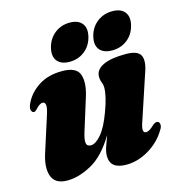

<svg xmlns="http://www.w3.org/2000/svg" viewBox="-101 -742 776 839"><g transform="rotate(-15 287.5 -322.0)"><path d="M544 -136Q555 -136 557.2 -124Q559.5 -112 549.5 -97.5Q521 -49.5 471.2 -19.8Q421.5 10 369 10Q295.5 10 295.5 -48.5Q295.5 -67 303.5 -90.2Q311.5 -113.5 320.5 -137Q270.5 -53.5 212 -21.8Q153.5 10 102.5 10Q46.5 10 32.2 -30.5Q18 -71 39.5 -135L88.5 -288Q99 -320 97 -333.2Q95 -346.5 84 -346.5Q70 -346.5 50.5 -324Q43.5 -317 38 -317Q29.5 -317 26 -328.5Q22.5 -340 33 -361Q53.5 -403 96.5 -430.5Q139.5 -458 202 -458Q266.5 -458 279.8 -420.8Q293 -383.5 274 -322.5L228 -175Q218 -142.5 220.5 -127.2Q223 -112 241 -112Q262 -112 287.8 -141.8Q313.5 -171.5 337 -235.5Q350 -270 356 -296.5Q362 -323 362 -340Q362 -354 357 -365.5Q352 -377 352 -393Q352 -423.5 387 -440.8Q422 -458 490.5 -458Q545.5 -458 557.5 -431.2Q569.5 -404.5 549.5 -351.5L486.5 -161.5Q475 -130 476.2 -117.5Q477.5 -105 488.5 -105Q496 -105 504.8 -110.2Q513.5 -115.5 529.5 -130.5Q537.5 -136 544 -136ZM245.5 -488.5Q207 -488.5 189.8 -510.5Q172.5 -532.5 182.5 -571Q192.5 -609 221.5 -631.5Q250.5 -654 289 -654Q328 -654 345 -631.5Q362 -609 352 -571Q342 -533 313.2 -510.8Q284.5 -488.5 245.5 -488.5ZM438 -488.5Q399 -488.5 381.5 -510.5Q364 -532.5 374 -571Q384 -609 413.2 -631.5Q442.5 -654 481.5 -654Q521 -654 538 -631.5Q555 -609 545 -571Q535 -533 506.2 -510.8Q477.5 -488.5 438 -488.5Z"/></g></svg>

Font: Fraunces 144pt S050 Black
Style: Italic
Weight: 900
Italic angle: -16°
Version: Version 1.000; ttfautohint (v1.8.3)